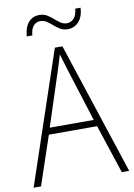

<svg xmlns="http://www.w3.org/2000/svg" viewBox="-97 -962 712 1023"><g transform="rotate(-10 258.5 -450.5)"><path d="M477 0 390 -264H129L40 0H0L241 -715H282L517 0ZM288 -585Q282 -605 275 -628Q268 -651 261 -675Q254 -652 247 -629Q240 -606 233 -585L140 -300H378ZM104 -800Q108 -850 130.5 -875.5Q153 -901 189 -901Q212 -901 230 -890.5Q248 -880 263 -866.5Q278 -853 293.5 -842.5Q309 -832 327 -832Q348 -832 364 -847.5Q380 -863 384 -901H413Q410 -852 386 -826Q362 -800 327 -800Q304 -800 286 -810.5Q268 -821 253 -834.5Q238 -848 222.5 -858Q207 -868 188 -868Q169 -868 153.5 -853.5Q138 -839 134 -800Z"/></g></svg>

Font: Noto Sans Gurmukhi SemiCondensed ExtraLight
Style: Regular
Weight: 200
Width: 4
Designer: Jelle Bosma - Monotype Design Team
Foundry: Monotype Imaging Inc.
Version: Version 2.004; ttfautohint (v1.8.4.7-5d5b)